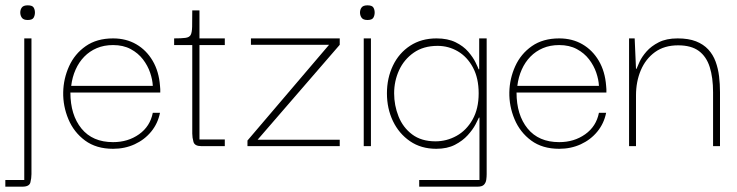

<svg xmlns="http://www.w3.org/2000/svg" viewBox="-29 -548 2765 720"><path d="M75 -473Q59 -473 53 -481.5Q47 -490 47 -501Q47 -512 53 -520Q59 -528 75 -528Q92 -528 97 -520Q102 -512 102 -501Q102 -490 97 -481.5Q92 -473 75 -473ZM62 -404H89V105Q89 120 85 136Q81 152 55 152H-9V127H62Z M395 10Q332 10 290 -21Q248 -52 227.5 -101Q207 -150 208 -202Q209 -253 230 -299.5Q251 -346 292.5 -375Q334 -404 395 -404Q444 -404 482 -382Q520 -360 543.5 -320Q567 -280 571 -226Q572 -220 572 -213.5Q572 -207 572 -201H235Q235 -117 276.5 -66Q318 -15 395 -15Q451 -15 492.5 -44.5Q534 -74 544 -125H571Q563 -85 538 -54.5Q513 -24 476 -7Q439 10 395 10ZM238 -226H544Q543 -249 534 -275.5Q525 -302 507 -325.5Q489 -349 461 -364Q433 -379 395 -379Q361 -379 334 -367.5Q307 -356 287 -335.5Q267 -315 254.5 -287Q242 -259 238 -226Z M726 0Q701 0 696.5 -16Q692 -32 692 -47V-386H719V-25H814V0ZM624 -379V-404Q652 -404 666.5 -406Q681 -408 686 -417Q691 -426 691.5 -448Q692 -470 692 -509H719V-404H814V-379Z M899 0V-21L1205 -380H912V-404H1245V-380L937 -24H1245V0Z M1335 0V-404H1362V0ZM1349 -473Q1333 -473 1327 -481.5Q1321 -490 1321 -501Q1321 -512 1327 -520Q1333 -528 1349 -528Q1366 -528 1371 -520Q1376 -512 1376 -501Q1376 -490 1371 -481.5Q1366 -473 1349 -473Z M1543 152V127H1769V-107H1767Q1764 -100 1754 -81Q1744 -62 1725 -41Q1706 -20 1677 -5Q1648 10 1607 10Q1550 10 1508.5 -18.5Q1467 -47 1444.5 -94Q1422 -141 1422 -198Q1422 -255 1444.5 -302Q1467 -349 1509 -376.5Q1551 -404 1608 -404Q1650 -404 1679.5 -389.5Q1709 -375 1727 -354Q1745 -333 1754 -314.5Q1763 -296 1766 -288H1768V-404H1796V105Q1796 115 1794.5 126Q1793 137 1786 144.5Q1779 152 1762 152ZM1604 -18Q1646 -18 1683 -38.5Q1720 -59 1743 -99.5Q1766 -140 1766 -198Q1766 -255 1744.5 -295Q1723 -335 1688 -355.5Q1653 -376 1612 -376Q1559 -376 1522.5 -350.5Q1486 -325 1467.5 -284.5Q1449 -244 1449 -198Q1449 -153 1465.5 -111.5Q1482 -70 1516.5 -44Q1551 -18 1604 -18Z M2068 10Q2005 10 1963 -21Q1921 -52 1900.5 -101Q1880 -150 1881 -202Q1882 -253 1903 -299.5Q1924 -346 1965.5 -375Q2007 -404 2068 -404Q2117 -404 2155 -382Q2193 -360 2216.5 -320Q2240 -280 2244 -226Q2245 -220 2245 -213.5Q2245 -207 2245 -201H1908Q1908 -117 1949.5 -66Q1991 -15 2068 -15Q2124 -15 2165.5 -44.5Q2207 -74 2217 -125H2244Q2236 -85 2211 -54.5Q2186 -24 2149 -7Q2112 10 2068 10ZM1911 -226H2217Q2216 -249 2207 -275.5Q2198 -302 2180 -325.5Q2162 -349 2134 -364Q2106 -379 2068 -379Q2034 -379 2007 -367.5Q1980 -356 1960 -335.5Q1940 -315 1927.5 -287Q1915 -259 1911 -226Z M2330 0V-404H2351L2356 -290H2358Q2361 -298 2369.5 -316.5Q2378 -335 2395.5 -355Q2413 -375 2441.5 -389.5Q2470 -404 2512 -404Q2553 -404 2581 -393Q2609 -382 2627 -362.5Q2645 -343 2654.5 -317Q2664 -291 2667.5 -262Q2671 -233 2671 -202V0H2645V-202Q2645 -257 2632.5 -296.5Q2620 -336 2591.5 -357Q2563 -378 2514 -378Q2462 -378 2427 -352.5Q2392 -327 2374 -284.5Q2356 -242 2356 -190V0Z"/></svg>

Font: Darker Grotesque Light Light
Style: Regular
Weight: 300
Version: Version 1.000;gftools[0.9.28]